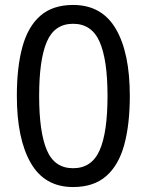

<svg xmlns="http://www.w3.org/2000/svg" viewBox="-20 -745 591 775"><path d="M275 10Q160 10 104 -87.5Q48 -185 48 -358Q48 -474 70.5 -556Q93 -638 143 -681.5Q193 -725 275 -725Q391 -725 447.5 -628.5Q504 -532 504 -358Q504 -243 481.5 -160.5Q459 -78 408.5 -34Q358 10 275 10ZM275 -66Q350 -66 382 -138Q414 -210 414 -358Q414 -504 382 -576.5Q350 -649 275 -649Q200 -649 169 -576.5Q138 -504 138 -358Q138 -212 169 -139Q200 -66 275 -66Z"/></svg>

Font: uoriya05
Style: Book
Weight: 400
Designer: Jelle Bosma - Monotype Design Team
Foundry: Monotype Imaging Inc.
Version: Version 2.003